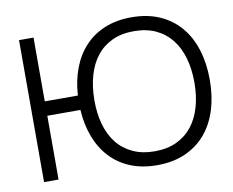

<svg xmlns="http://www.w3.org/2000/svg" viewBox="-81 -840 1165 959"><g transform="rotate(-10 502.0 -360.0)"><path d="M70 0V-720H143.5V-396.5H311.5Q316 -472 339.8 -534.2Q363.5 -596.5 405.2 -641.2Q447 -686 506.5 -710.5Q566 -735 642 -735Q723 -735 785 -707.5Q847 -680 889 -630.5Q931 -581 952.5 -512Q974 -443 974 -360Q974 -277 952.5 -208Q931 -139 889 -89.5Q847 -40 785 -12.5Q723 15 642 15Q566 15 506.5 -9.5Q447 -34 405.2 -78.8Q363.5 -123.5 339.8 -185.8Q316 -248 311.5 -323.5H143.5V0ZM642 -55.5Q705.5 -55.5 753 -77.8Q800.5 -100 832.2 -140.2Q864 -180.5 880 -236.5Q896 -292.5 896 -360Q896 -427.5 880 -483.5Q864 -539.5 832.2 -579.8Q800.5 -620 753 -642.2Q705.5 -664.5 642 -664.5Q578.5 -664.5 531.2 -642.2Q484 -620 452.5 -579.8Q421 -539.5 405 -483.5Q389 -427.5 388.5 -360Q388 -292.5 403.8 -236.5Q419.5 -180.5 451.2 -140.2Q483 -100 530.8 -77.8Q578.5 -55.5 642 -55.5Z"/></g></svg>

Font: Vela Sans
Style: Regular
Weight: 400
Designer: Principal design: Mikhail Sharanda - project Manrope.
Design modification: Ravid Balaliev
Foundry: Mikhail Sharanda
Version: Version 1.001